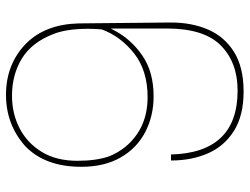

<svg xmlns="http://www.w3.org/2000/svg" viewBox="-116 -710 832 640"><g transform="rotate(-90 300.0 -390.0)"><path d="M301 -766Q241 -766 192 -740.5Q143 -715 113.5 -666.5Q84 -618 84 -548Q84 -485 99 -442Q123 -383 174 -348.5Q225 -314 296 -314Q385 -314 442 -359Q499 -404 522 -467Q524 -490 524 -512Q524 -583 507 -627Q479 -700 425 -733Q371 -766 301 -766ZM525 -437 517 -422Q488 -368 434 -331Q380 -294 299 -294Q233 -294 179.5 -322Q126 -350 95 -404Q64 -458 64 -535Q64 -656 133 -722Q205 -786 304 -786Q407 -786 476 -718Q539 -654 542 -544L545 -236Q545 -167 521.5 -112.5Q498 -58 447 -26Q396 6 315 6Q235 6 184 -26Q133 -58 109 -112.5Q85 -167 85 -236H105Q111 -14 318 -14Q412 -14 468.5 -70Q525 -126 525 -250Z"/></g></svg>

Font: Tanohe Sans Thin
Style: Regular
Weight: 100
Designer: Village Type and Design LLC & Cristiano Sobral
Foundry: Cooper Hewitt Smithsonian Design Museum
Version: Version 1.00;September 29, 2021;FontCreator 13.0.0.2655 64-b